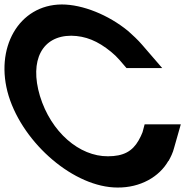

<svg xmlns="http://www.w3.org/2000/svg" viewBox="-159 -790 854 860"><path d="M479.5 -198 488.8 -233H650.8L620.9 -128C615.6 -106 605 -85 595.9 -69H594.9C554.6 2 469.6 51 367.3 50C174.3 50 -53.3 -145 -120.1 -360C-185.5 -574 -75.1 -769 117.6 -770C211.6 -770 327 -723 413.7 -652L415 -651C434.2 -634 459.2 -611 477.9 -589L567.7 -485H407.7L376.7 -521C364.4 -535 353.1 -546 338.4 -558C278.4 -607 223.7 -629 160.4 -630C30.4 -630 -28.3 -521 19.9 -360C69.5 -198 196.8 -89 324.5 -90C393.5 -90 433.8 -112 461.8 -161C469.5 -175 475.1 -186 479.5 -198Z"/></svg>

Font: Nordica Plus
Style: NordicaClassicRgOpObl
Weight: 500
Version: Version 1.01